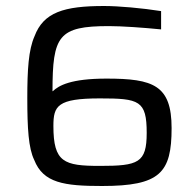

<svg xmlns="http://www.w3.org/2000/svg" viewBox="-20 -612 648 640"><path d="M320 8C514 8 552 -36 552 -185C552 -328 491 -350 335 -350C216 -350 176 -327 156 -308H155C155 -493 175 -525 343 -525C386 -525 457 -520 517 -514V-575C454 -585 375 -592 327 -592C193 -592 125 -571 95 -491C75 -446 71 -379 71 -285C71 -184 75 -118 94 -79C124 -2 194 8 320 8ZM313 -59C193 -59 158 -71 158 -192C158 -259 171 -284 313 -284C444 -284 469 -277 469 -169C469 -69 441 -59 313 -59Z"/></svg>

Font: Saira UNSAM SC
Style: Regular
Weight: 400
Designer: Hector Gatti with collaboration of the Omnibus-Type team
Foundry: Omnibus-Type
Version: Version 1.072;PS 001.072;hotconv 1.0.88;makeotf.lib2.5.64775